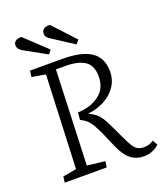

<svg xmlns="http://www.w3.org/2000/svg" viewBox="-165 -1025 979 1147"><g transform="rotate(-20 324.5 -451.0)"><path d="M269 -367Q351 -370 405 -411Q459 -452 459 -527Q459 -597 416.5 -625.5Q374 -654 291 -654H233L210 -51L323 -38L318 0H51L56 -38L142 -53L167 -646L80 -661L85 -700H287Q414 -700 473.5 -659Q533 -618 533 -532Q533 -481 506 -440Q479 -399 432.5 -373Q386 -347 327 -340V-337Q359 -323 379.5 -302.5Q400 -282 423 -234L471 -133Q488 -95 502 -74Q516 -53 532 -45Q548 -37 570 -37Q584 -37 599 -41Q614 -45 631 -56L649 -25Q631 -7 605.5 3.5Q580 14 552 14Q502 14 467 -14Q432 -42 405 -105L365 -197Q347 -236 333 -259.5Q319 -283 303 -297Q287 -311 265 -321ZM266 -839Q251 -848 244 -857Q237 -866 237 -880Q237 -899 251.5 -908.5Q266 -918 290 -916L420 -776L400 -752ZM86 -829Q55 -846 55 -871Q55 -906 105 -907L244 -776L225 -752Z"/></g></svg>

Font: Literata 12pt Light
Style: Italic
Weight: 300
Italic angle: -2°
Designer: Latin by Veronika Burian and Jose Scaglione. Greek by Irene Vlachou. Cyrillic by Vera Evstafieva
Foundry: TypeTogether
Version: Version 3.002